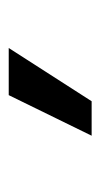

<svg xmlns="http://www.w3.org/2000/svg" viewBox="85 -871 230 440"><g transform="rotate(-90 200.0 -651.0)"><path d="M109 -556 202 -746H310L188 -556Z"/></g></svg>

Font: HostGroteskMedium
Style: Regular
Weight: 500
Designer: Doukan Karapınar based on Poppins by Indian Type Foundry, Jonny Pinhorn
Foundry: Element Type
Version: Version 1.001; ttfautohint (v1.8.4.7-5d5b)